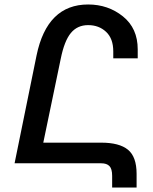

<svg xmlns="http://www.w3.org/2000/svg" viewBox="-20 -728 681 856"><path d="M143 -481Q190 -708 373 -708Q462 -708 528 -655Q594 -602 594 -508V-468H485V-499Q485 -556 453 -586Q421 -616 373 -616Q325 -616 296 -581Q267 -546 251 -467L173 -92H431Q512 -92 550.5 -60.5Q589 -29 589 47V108H480V56Q480 25 468 12.5Q456 0 431 0H45Z"/></svg>

Font: LT Superior Semi-bold
Style: Regular
Weight: 600
Designer: Daniel Lyons
Foundry: LyonsType
Version: Version 1.0